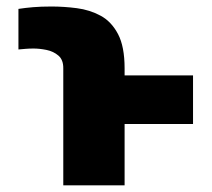

<svg xmlns="http://www.w3.org/2000/svg" viewBox="-20 -558 637 578"><path d="M355.1 0H170.5V-352.3Q170.8 -377.8 155.9 -390.6Q141 -403.4 120 -407.7Q99.1 -411.9 81 -411.9Q67.5 -411.9 57.5 -411Q47.6 -410.2 35.5 -409.1V-531.2Q56.1 -534.4 79.7 -536.4Q103.3 -538.4 134.9 -538.4Q172.2 -538.4 211.1 -533.4Q250 -528.4 282.7 -510.8Q315.3 -493.3 335.2 -455.6Q355.1 -418 355.1 -352.3V-331H561.1V-184.7H355.1Z"/></svg>

Font: Inter UI Black
Style: Regular
Weight: 900
Designer: Rasmus Andersson
Foundry: rsms
Version: 3.2;8d6f07862